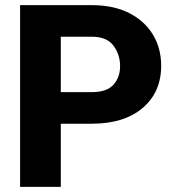

<svg xmlns="http://www.w3.org/2000/svg" viewBox="-20 -731 688 751"><path d="M338.9 -247.1H217.8V0H58.6V-710.9H338.9Q423.8 -710.9 484.6 -680.2Q545.4 -649.4 577.9 -595.9Q610.4 -542.5 610.4 -473.6Q610.4 -370.6 538.1 -308.8Q465.8 -247.1 338.9 -247.1ZM338.9 -587.4H217.8V-370.6H338.9Q397.5 -370.6 423.6 -399.4Q449.7 -428.2 449.7 -472.7Q449.7 -518.1 423.6 -552.7Q397.5 -587.4 338.9 -587.4Z"/></svg>

Font: Vazirmatn RD ExtraBold
Style: Regular
Weight: 800
Designer: Saber Rastikerdar
Foundry: Saber Rastikerdar
Version: Version 32.102